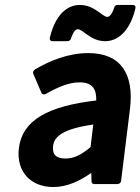

<svg xmlns="http://www.w3.org/2000/svg" viewBox="-20 -730 566 774"><path d="M56 -132C45 -39 103 24 195 24C251 24 302 -1 348 -33L349 2C349 8 354 12 360 12H454C459 12 467 8 468 0L504 -291C521 -432 467 -516 336 -516C255 -516 180 -485 121 -450C116 -447 111 -439 114 -433L147 -356C150 -349 158 -348 164 -351C210 -377 256 -398 301 -398C355 -398 369 -368 368 -325C173 -302 70 -246 56 -132ZM194 -141C198 -178 230 -210 356 -228L345 -137C309 -107 279 -91 245 -91C208 -91 190 -105 194 -141ZM181 -578C179 -567 186 -564 191 -564H252C258 -564 264 -568 266 -574C277 -607 286 -612 294 -612C315 -612 345 -564 404 -564C465 -564 508 -619 526 -697C528 -708 520 -710 515 -710H454C448 -710 443 -707 441 -701C430 -668 420 -662 412 -662C393 -662 361 -710 302 -710C241 -710 199 -656 181 -578Z"/></svg>

Font: Falling Sky
Style: BdObl
Weight: 700
Designer: Paul D. Hunt
Foundry: Adobe Systems Incorporated
Version: Version 1.02